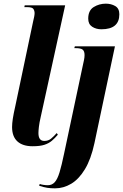

<svg xmlns="http://www.w3.org/2000/svg" viewBox="-20 -789 672 1049"><path d="M158 10Q104 10 75 -16.5Q46 -43 46 -95Q46 -114 50 -140.5Q54 -167 64 -211L161 -672Q164 -684 166.5 -696.5Q169 -709 169 -717Q169 -730 162.5 -740Q156 -750 128 -750H113L115 -760H336L202 -148Q195 -118 192.5 -96Q190 -74 190 -62Q190 -19 222 -19Q244 -19 259 -31.5Q274 -44 290 -62L296 -53Q280 -34 263.5 -20Q247 -6 223 2Q199 10 158 10ZM534 -629Q505 -629 483.5 -643Q462 -657 462 -687Q462 -732 492 -750.5Q522 -769 558 -769Q587 -769 609.5 -756Q632 -743 632 -711Q632 -629 534 -629ZM281 240Q256 240 237.5 237Q219 234 194 226L197 216Q204 219 217.5 221Q231 223 241 223Q264 223 279 206.5Q294 190 305.5 152Q317 114 330 51L432 -429Q436 -447 439 -461.5Q442 -476 442 -488Q442 -509 432 -517.5Q422 -526 393 -526H386L389 -536H608L496 -7Q477 81 444 135.5Q411 190 369 215Q327 240 281 240Z"/></svg>

Font: Noto Serif Display ExtraCondensed ExtraBold
Style: Italic
Weight: 800
Width: 2
Italic angle: -12°
Designer: Monotype Design Team
Foundry: Monotype Imaging Inc.
Version: Version 2.009